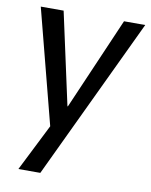

<svg xmlns="http://www.w3.org/2000/svg" viewBox="-80 -543 636 811"><g transform="rotate(10 238.5 -138.0)"><path d="M477 -484H386L215 -89H213L127 -484H29L156 7L55 208H149Z"/></g></svg>

Font: Gamestation Display
Style: Italic
Weight: 400
Designer: Jonas Hecksher
Foundry: Jonas Hecksher, Playtypeª, e-types AS
Version: Version 1.003